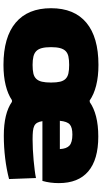

<svg xmlns="http://www.w3.org/2000/svg" viewBox="246 -836 601 1134"><g transform="rotate(90 547.0 -269.5)"><path d="M782 9Q650 9 582 -39H572Q537 -15 484 -2Q431 11 364 11Q200 11 114.5 -61Q29 -133 29 -270Q29 -407 114.5 -478.5Q200 -550 364 -550Q432 -550 485.5 -536.5Q539 -523 574 -498L584 -499Q618 -523 669 -536Q720 -549 787 -549Q923 -549 992.5 -490Q1062 -431 1062 -316Q1062 -264 1049 -219H696Q699 -200 705.5 -188.5Q712 -177 724 -171Q736 -165 755.5 -163Q775 -161 803 -161Q830 -161 862.5 -162.5Q895 -164 926.5 -167Q958 -170 986 -173.5Q1014 -177 1032 -181L1038 -22Q981 -7 915 1Q849 9 782 9ZM364 -161Q394 -161 414 -165.5Q434 -170 446 -182.5Q458 -195 463 -216Q468 -237 468 -270Q468 -303 463 -323.5Q458 -344 446 -356Q434 -368 414 -372.5Q394 -377 364 -377Q334 -377 314 -372.5Q294 -368 282 -356Q270 -344 264.5 -323Q259 -302 259 -270Q259 -237 264.5 -216Q270 -195 282 -183Q294 -171 314 -166Q334 -161 364 -161ZM861 -322Q859 -362 840 -379Q821 -396 775 -396Q733 -396 715.5 -380.5Q698 -365 694 -322Z"/></g></svg>

Font: Encode Sans Wide
Style: Black
Weight: 900
Designer: Pablo Impallari, Andres Torresi
Foundry: Pablo Impallari, Andres Torresi
Version: Version 1.000; ttfautohint (v1.00) -l 8 -r 50 -G 200 -x 14 -